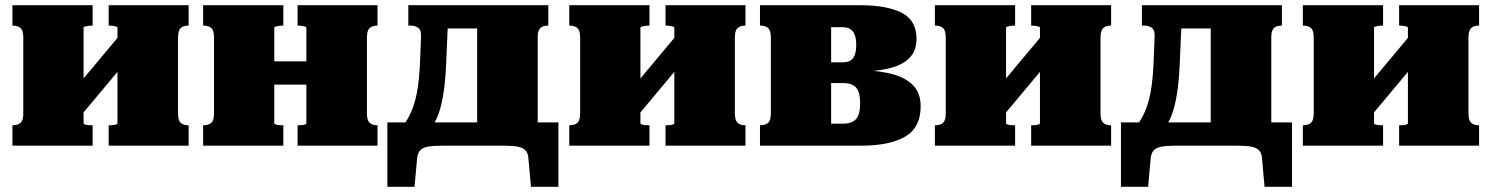

<svg xmlns="http://www.w3.org/2000/svg" viewBox="-20 -563 5764 742"><path d="M70 -125V-418Q70 -445 59.5 -454.5Q49 -464 30 -464H28V-543H338V-464H334Q328 -464 321 -463Q314 -462 308.5 -460.5Q303 -459 303 -456V-86Q303 -84 308.5 -82Q314 -80 321 -79.5Q328 -79 333 -79H338V0H28V-79H30Q49 -79 59.5 -88.5Q70 -98 70 -125ZM434 -86V-456Q434 -459 428.5 -460.5Q423 -462 416.5 -463Q410 -464 404 -464H400V-543H709V-464H707Q689 -464 678.5 -454.5Q668 -445 668 -418V-125Q668 -98 678.5 -88.5Q689 -79 707 -79H709V0H400V-79H404Q410 -79 416.5 -79.5Q423 -80 428.5 -82Q434 -84 434 -86ZM290 -113 232 -175 446 -431 504 -369Z M807 -125V-418Q807 -445 796.5 -454.5Q786 -464 767 -464H765V-543H1075V-464H1071Q1065 -464 1058 -463Q1051 -462 1045.5 -460.5Q1040 -459 1040 -456V-87Q1040 -84 1045.5 -82Q1051 -80 1058 -79.5Q1065 -79 1070 -79H1075V0H765V-79H767Q786 -79 796.5 -88.5Q807 -98 807 -125ZM1164 -86V-455Q1164 -459 1158.5 -460.5Q1153 -462 1146.5 -463Q1140 -464 1134 -464H1130V-543H1439V-464H1437Q1419 -464 1408.5 -454.5Q1398 -445 1398 -418V-125Q1398 -98 1408.5 -88.5Q1419 -79 1437 -79H1439V0H1130V-79H1134Q1140 -79 1146.5 -79.5Q1153 -80 1158.5 -82Q1164 -84 1164 -86ZM956 -236V-326H1248V-236Z M1824 -44V-543H2099V-464H2097Q2085 -464 2076 -460Q2067 -456 2062.5 -446Q2058 -436 2058 -418V-44ZM1637 -453V-543H1912V-453ZM2022 48Q2021 30 2011.5 19Q2002 8 1982 4Q1962 0 1927 0H1687Q1653 0 1632.5 4Q1612 8 1603 19Q1594 30 1592 48L1582 159H1477V-90H2138V159H2032ZM1603 -318 1607 -418Q1609 -445 1597.5 -454.5Q1586 -464 1568 -464H1558V-543H1714L1704 -313Q1701 -248 1693.5 -200.5Q1686 -153 1673.5 -119.5Q1661 -86 1640 -62H1526Q1552 -93 1567.5 -127Q1583 -161 1591.5 -206.5Q1600 -252 1603 -318Z M2222 -125V-418Q2222 -445 2211.5 -454.5Q2201 -464 2182 -464H2180V-543H2490V-464H2486Q2480 -464 2473 -463Q2466 -462 2460.5 -460.5Q2455 -459 2455 -456V-86Q2455 -84 2460.5 -82Q2466 -80 2473 -79.5Q2480 -79 2485 -79H2490V0H2180V-79H2182Q2201 -79 2211.5 -88.5Q2222 -98 2222 -125ZM2586 -86V-456Q2586 -459 2580.5 -460.5Q2575 -462 2568.5 -463Q2562 -464 2556 -464H2552V-543H2861V-464H2859Q2841 -464 2830.5 -454.5Q2820 -445 2820 -418V-125Q2820 -98 2830.5 -88.5Q2841 -79 2859 -79H2861V0H2552V-79H2556Q2562 -79 2568.5 -79.5Q2575 -80 2580.5 -82Q2586 -84 2586 -86ZM2442 -113 2384 -175 2598 -431 2656 -369Z M2917 -543H3301Q3408 -543 3465 -513.5Q3522 -484 3522 -413Q3522 -368 3496.5 -341Q3471 -314 3426 -301.5Q3381 -289 3323 -287L3343 -317V-261L3324 -291Q3384 -289 3432.5 -275.5Q3481 -262 3509.5 -232.5Q3538 -203 3538 -152Q3538 -70 3478 -35Q3418 0 3307 0H2917V-79H2919Q2938 -79 2948.5 -88.5Q2959 -98 2959 -125V-418Q2959 -445 2948.5 -454.5Q2938 -464 2919 -464H2917ZM3192 -85H3237Q3273 -85 3288.5 -103Q3304 -121 3304 -163Q3304 -207 3288.5 -224.5Q3273 -242 3237 -242H3145V-322H3236Q3255 -322 3266.5 -329Q3278 -336 3283.5 -351Q3289 -366 3289 -390Q3289 -425 3276 -441.5Q3263 -458 3236 -458H3192Z M3635 -125V-418Q3635 -445 3624.5 -454.5Q3614 -464 3595 -464H3593V-543H3903V-464H3899Q3893 -464 3886 -463Q3879 -462 3873.5 -460.5Q3868 -459 3868 -456V-86Q3868 -84 3873.5 -82Q3879 -80 3886 -79.5Q3893 -79 3898 -79H3903V0H3593V-79H3595Q3614 -79 3624.5 -88.5Q3635 -98 3635 -125ZM3999 -86V-456Q3999 -459 3993.5 -460.5Q3988 -462 3981.5 -463Q3975 -464 3969 -464H3965V-543H4274V-464H4272Q4254 -464 4243.5 -454.5Q4233 -445 4233 -418V-125Q4233 -98 4243.5 -88.5Q4254 -79 4272 -79H4274V0H3965V-79H3969Q3975 -79 3981.5 -79.5Q3988 -80 3993.5 -82Q3999 -84 3999 -86ZM3855 -113 3797 -175 4011 -431 4069 -369Z M4659 -44V-543H4934V-464H4932Q4920 -464 4911 -460Q4902 -456 4897.5 -446Q4893 -436 4893 -418V-44ZM4472 -453V-543H4747V-453ZM4857 48Q4856 30 4846.5 19Q4837 8 4817 4Q4797 0 4762 0H4522Q4488 0 4467.5 4Q4447 8 4438 19Q4429 30 4427 48L4417 159H4312V-90H4973V159H4867ZM4438 -318 4442 -418Q4444 -445 4432.5 -454.5Q4421 -464 4403 -464H4393V-543H4549L4539 -313Q4536 -248 4528.5 -200.5Q4521 -153 4508.5 -119.5Q4496 -86 4475 -62H4361Q4387 -93 4402.5 -127Q4418 -161 4426.5 -206.5Q4435 -252 4438 -318Z M5057 -125V-418Q5057 -445 5046.5 -454.5Q5036 -464 5017 -464H5015V-543H5325V-464H5321Q5315 -464 5308 -463Q5301 -462 5295.5 -460.5Q5290 -459 5290 -456V-86Q5290 -84 5295.5 -82Q5301 -80 5308 -79.5Q5315 -79 5320 -79H5325V0H5015V-79H5017Q5036 -79 5046.5 -88.5Q5057 -98 5057 -125ZM5421 -86V-456Q5421 -459 5415.5 -460.5Q5410 -462 5403.5 -463Q5397 -464 5391 -464H5387V-543H5696V-464H5694Q5676 -464 5665.5 -454.5Q5655 -445 5655 -418V-125Q5655 -98 5665.5 -88.5Q5676 -79 5694 -79H5696V0H5387V-79H5391Q5397 -79 5403.5 -79.5Q5410 -80 5415.5 -82Q5421 -84 5421 -86ZM5277 -113 5219 -175 5433 -431 5491 -369Z"/></svg>

Font: Roboto Serif Black
Style: Regular
Weight: 900
Designer: Greg Gazdowicz
Foundry: Commercial Type
Version: Version 1.008